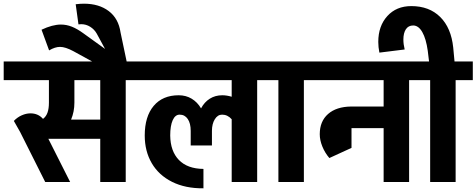

<svg xmlns="http://www.w3.org/2000/svg" viewBox="-60 -986 2581 1040"><path d="M714 -552H621V0H483V-234H203H202L320 0H185L49 -271L15 -331Q34 -351 58 -361.5Q82 -372 105 -372Q147 -372 173 -342Q190 -355 197.5 -376.5Q205 -398 205 -430V-552H-40V-653H714ZM483 -338V-552H343V-430Q343 -381 325 -338Z M626 -653H439L337 -709Q294 -732 265 -732Q238 -732 206 -713L165 -825Q224 -853 270 -853Q300 -853 329 -841.5Q358 -830 391 -806L509 -721L464 -804Q451 -827 428.5 -841Q406 -855 380 -855Q370 -855 365 -854L350 -963Q374 -966 395 -966Q476 -966 529 -926Q582 -886 593 -810Z M1426 -552H1333V0H1195V-340Q1173 -365 1143 -365Q1119 -365 1103.5 -340Q1088 -315 1088 -277V-198H973V-277Q973 -318 957 -341.5Q941 -365 913 -365Q889 -365 875.5 -335Q862 -305 862 -252Q863 -167 909 -119.5Q955 -72 1042 -71V34Q944 35 872 -1Q800 -37 762 -102Q724 -167 724 -252Q724 -355 772.5 -412.5Q821 -470 908 -470Q947 -470 978 -451.5Q1009 -433 1029 -399Q1047 -433 1076.5 -451.5Q1106 -470 1144 -470Q1168 -470 1195 -462V-552H644V-653H1426Z M1356 -653H1679V-552H1586V0H1448V-552H1356Z M2249 -552H2156V0H2018V-292H1844V-185L1724 -130Q1700 -158 1686 -192.5Q1672 -227 1672 -259Q1672 -329 1717 -368.5Q1762 -408 1842 -409H2018V-552H1609V-653H2249Z M2501 -653V-552H2408V0H2270V-552H2178V-653H2264L2257 -711Q2248 -776 2227.5 -812Q2207 -848 2178 -848Q2152 -848 2138.5 -827.5Q2125 -807 2125 -772Q2125 -746 2132 -718L1995 -701Q1989 -731 1989 -759Q1989 -845 2038 -899Q2087 -953 2168 -953Q2265 -953 2324.5 -894Q2384 -835 2395 -728L2402 -653Z"/></svg>

Font: Akshar SemiBold
Style: Regular
Weight: 600
Designer: Tall Chai
Foundry: Tall Chai
Version: Version 1.000